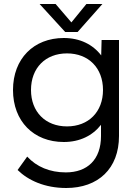

<svg xmlns="http://www.w3.org/2000/svg" viewBox="-20 -700 690 960"><path d="M311 240C471 240 575 143 575 -20V-500H488L486 -423C444 -478 379 -510 299 -510C148 -510 45 -406 45 -250C45 -94 148 10 299 10C379 10 443 -22 485 -76V-20C485 98 417 162 309 162C229 162 163 134 116 83L68 150C121 202 204 240 311 240ZM315 -68C207 -68 135 -141 135 -250C135 -360 207 -433 315 -433C423 -433 495 -360 495 -250C495 -141 423 -68 315 -68ZM368 -540 492 -680H412L337 -588L258 -680H178L306 -540Z"/></svg>

Font: Gully
Style: Regular
Weight: 400
Designer: jaikishan Patel
Foundry: MagicType
Version: Version 1.000;Glyphs 3.2 (3242)